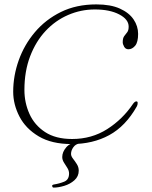

<svg xmlns="http://www.w3.org/2000/svg" viewBox="-20 -634 693 873"><path d="M305 21Q215 21 156 -14Q97 -49 68.5 -104Q40 -159 40 -217Q40 -289 65 -359.5Q90 -430 138.5 -487.5Q187 -545 257 -579.5Q327 -614 418 -614Q483 -614 525 -595Q567 -576 587.5 -545.5Q608 -515 608 -480Q608 -442 594.5 -426Q581 -410 564 -410Q551 -410 544.5 -421.5Q538 -433 538 -442Q538 -461 545 -470Q552 -479 558.5 -487.5Q565 -496 565 -513Q565 -546 522 -568.5Q479 -591 411 -591Q348 -591 290 -566Q232 -541 187.5 -493.5Q143 -446 117 -378Q91 -310 91 -225Q91 -167 114 -116Q137 -65 185 -33.5Q233 -2 308 -2Q397 -2 467.5 -47Q538 -92 585 -162Q593 -173 600 -173Q606 -173 606 -166Q606 -157 602 -150Q551 -60 476.5 -19.5Q402 21 305 21ZM224 219Q220 219 218.5 216Q217 213 217 211Q217 208 220 206.5Q223 205 224 205Q250 201 272 192Q294 183 294 155Q294 142 286.5 130Q279 118 271 105.5Q263 93 263 80Q263 57 281.5 35.5Q300 14 332 14Q341 14 340 19Q324 21 313.5 35.5Q303 50 303 66Q303 76 312 87.5Q321 99 329.5 112.5Q338 126 338 142Q338 168 318.5 185.5Q299 203 272 211Q245 219 224 219Z"/></svg>

Font: Moon Dance
Style: Regular
Weight: 400
Designer: Robert E. Leuschke
Foundry: Robert E. Leuschke
Version: Version 1.010; ttfautohint (v1.8.3)